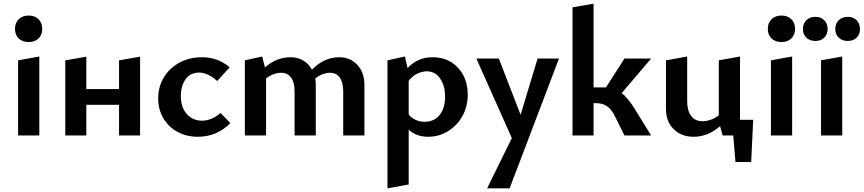

<svg xmlns="http://www.w3.org/2000/svg" viewBox="-20 -741 4723 1050"><path d="M62 -583Q62 -616 82.5 -636Q103 -656 137 -656Q170 -656 190.5 -636Q211 -616 211 -583Q211 -550 190.5 -530.5Q170 -511 137 -511Q103 -511 82.5 -530.5Q62 -550 62 -583ZM79 -411 195 -432V0H79Z M746 -431V0H631V-168H452V0H337V-411L452 -431V-254H631V-411Z M845 -203Q845 -267 876.5 -318.5Q908 -370 962.5 -399Q1017 -428 1084 -428Q1172 -428 1236 -373L1168 -298Q1117 -344 1069 -344Q1020 -344 994.5 -307Q969 -270 969 -216Q969 -154 1001.5 -117.5Q1034 -81 1084 -81Q1137 -81 1186 -123L1240 -68Q1166 7 1062 7Q1000 7 950.5 -20Q901 -47 873 -95Q845 -143 845 -203Z M1973 -275V0H1857V-243Q1857 -290 1838.5 -316.5Q1820 -343 1784 -343Q1764 -343 1742.5 -334.5Q1721 -326 1704 -311Q1707 -295 1707 -275V0H1591V-243Q1591 -290 1572 -316.5Q1553 -343 1518 -343Q1497 -343 1475.5 -335Q1454 -327 1435 -312V0H1319V-411L1414 -432L1429 -372Q1491 -428 1570 -428Q1607 -428 1637.5 -410.5Q1668 -393 1686 -360Q1752 -428 1836 -428Q1895 -428 1934 -386.5Q1973 -345 1973 -275Z M2538 -224Q2538 -159 2509 -106.5Q2480 -54 2430 -23.5Q2380 7 2321 7Q2256 7 2215 -32V268L2099 289V-411L2194 -432L2209 -369Q2264 -428 2345 -428Q2403 -428 2446.5 -401.5Q2490 -375 2514 -328.5Q2538 -282 2538 -224ZM2414 -213Q2414 -272 2387 -311.5Q2360 -351 2314 -351Q2289 -351 2262.5 -338.5Q2236 -326 2215 -299V-115Q2231 -95 2254 -85Q2277 -75 2302 -75Q2354 -75 2384 -112Q2414 -149 2414 -213Z M3037 -421 2767 289H2644L2779 14L2585 -421H2708L2827 -113L2920 -421Z M3449 -149 3541 0H3395L3344 -103Q3323 -145 3298.5 -161Q3274 -177 3239 -177H3226V0H3111V-701L3226 -721V-263H3278H3294L3395 -421H3541L3380 -232Q3413 -206 3449 -149Z M4099 -86 4088 145H4002L3990 0H3932L3918 -51Q3851 7 3773 7Q3707 7 3664.5 -34.5Q3622 -76 3622 -146V-411L3738 -432V-188Q3738 -136 3759.5 -107Q3781 -78 3822 -78Q3844 -78 3868 -86.5Q3892 -95 3911 -111V-411L4027 -432V-86Z M4179 -583Q4179 -616 4199.5 -636Q4220 -656 4254 -656Q4287 -656 4307.5 -636Q4328 -616 4328 -583Q4328 -550 4307.5 -530.5Q4287 -511 4254 -511Q4220 -511 4199.5 -530.5Q4179 -550 4179 -583ZM4196 -411 4312 -432V0H4196Z M4371 -582Q4371 -612 4390 -630.5Q4409 -649 4439 -649Q4469 -649 4487.5 -630.5Q4506 -612 4506 -582Q4506 -553 4487.5 -535Q4469 -517 4439 -517Q4409 -517 4390 -535Q4371 -553 4371 -582ZM4548 -582Q4548 -612 4567 -630.5Q4586 -649 4617 -649Q4646 -649 4664.5 -630.5Q4683 -612 4683 -582Q4683 -553 4664.5 -535Q4646 -517 4617 -517Q4586 -517 4567 -535Q4548 -553 4548 -582ZM4470 -411 4586 -432V0H4470Z"/></svg>

Font: Ysabeau Infant
Style: Bold
Weight: 700
Designer: Christian Thalmann (Catharsis Fonts)
Version: Version 0.003